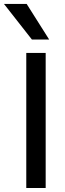

<svg xmlns="http://www.w3.org/2000/svg" viewBox="-56 -946 326 966"><path d="M173.8 -679.7H76.2V0H173.8ZM104.5 -747.1H191.4L78.1 -926.3H-36.1Z"/></svg>

Font: Inder
Style: Regular
Weight: 400
Designer: Irina Smirnova
Foundry: Irina Smirnova
Version: Version 1.001